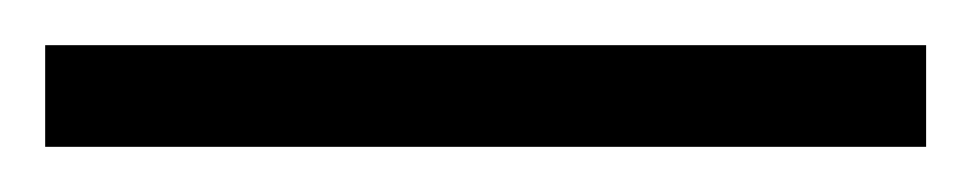

<svg xmlns="http://www.w3.org/2000/svg" viewBox="-20 35 430 85"><path d="M390 55V100H0V55Z"/></svg>

Font: Yeseva One
Style: Regular
Weight: 400
Designer: Jovanny Lemonad
Foundry: Jovanny Lemonad
Version: Version 2.001; ttfautohint (v0.91) -l 8 -r 50 -G 200 -x 0 -w